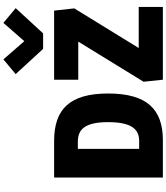

<svg xmlns="http://www.w3.org/2000/svg" viewBox="54 -1013 959 1107"><g transform="rotate(-90 533.5 -459.5)"><path d="M63.5 0V-627H274.9Q343.3 -627 394.5 -609.4Q445.8 -591.8 479.7 -554.4Q513.7 -517.1 530.8 -458Q547.9 -398.9 547.9 -315.4Q547.9 -231.9 531 -172.1Q514.2 -112.3 480.5 -74.2Q446.8 -36.1 396.7 -18.1Q346.7 0 280.3 0ZM228.5 -27.3 104 -136.7H275.4Q301.3 -136.7 321.3 -146.5Q341.3 -156.2 355 -177.2Q368.7 -198.2 375.7 -232.4Q382.8 -266.6 382.8 -315.4Q382.8 -364.3 375.5 -397.7Q368.2 -431.2 354 -451.7Q339.8 -472.2 318.8 -481.2Q297.9 -490.2 270 -490.2H104L228.5 -599.6ZM627.4 0 615.7 -111.3 880.4 -542 938 -487.8H627.4V-627H1025.9L1038.6 -510.7L778.3 -87.4L716.3 -139.2H1046.9V0ZM805.2 -690.4 659.7 -848.6 744.6 -919.4 849.6 -798.8 955.1 -919.4 1040 -848.6 894.5 -690.4Z"/></g></svg>

Font: Anaheim ExtraBold
Style: Regular
Weight: 800
Version: Version 2.001